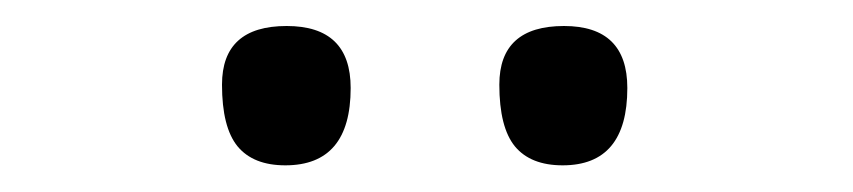

<svg xmlns="http://www.w3.org/2000/svg" viewBox="-20 -736 640 144"><path d="M402 -612Q378 -612 366.2 -626.2Q354.5 -640.5 354.5 -672.5Q354.5 -716.5 403 -716.5Q450.5 -716.5 450.5 -670Q450.5 -612 402 -612ZM194 -612Q170 -612 158.2 -626.2Q146.5 -640.5 146.5 -672.5Q146.5 -716.5 195 -716.5Q243 -716.5 243 -670Q243 -612 194 -612Z"/></svg>

Font: Commissioner Flair Light
Style: Regular
Weight: 300
Designer: Kostas Bartsokas
Foundry: Kostas Bartsokas
Version: Version 1.000; ttfautohint (v1.8.3)